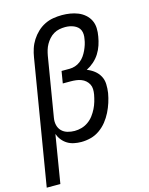

<svg xmlns="http://www.w3.org/2000/svg" viewBox="-138 -829 876 1130"><g transform="rotate(-15 300.0 -264.0)"><path d="M3 215 129 -545Q133 -571 141.5 -597Q150 -623 165 -646.5Q180 -670 200.5 -689.5Q221 -709 246 -721.5Q271 -734 298 -738.5Q325 -743 352 -743Q377 -743 401.5 -739Q426 -735 448.5 -726Q471 -717 489.5 -701Q508 -685 518.5 -663.5Q529 -642 530 -616.5Q531 -591 526 -565Q522 -540 513.5 -514.5Q505 -489 490.5 -466Q476 -443 455 -424.5Q434 -406 410 -394Q434 -385 454 -369.5Q474 -354 486 -332Q498 -310 499 -283.5Q500 -257 496 -230Q491 -201 482 -173Q473 -145 459.5 -118Q446 -91 427 -67Q408 -43 382.5 -25Q357 -7 328 0.5Q299 8 270 8Q248 8 226 3.5Q204 -1 186 -12Q168 -23 154.5 -40Q141 -57 134 -77L86 215ZM249 -65Q270 -65 291.5 -71Q313 -77 332 -90.5Q351 -104 364.5 -122Q378 -140 388 -160Q398 -180 404 -200.5Q410 -221 414 -242Q417 -259 416.5 -275Q416 -291 409 -304.5Q402 -318 390.5 -328Q379 -338 364.5 -343.5Q350 -349 334 -351Q318 -353 302 -353H253L265 -426H314Q331 -426 348 -431.5Q365 -437 380 -448.5Q395 -460 405.5 -475Q416 -490 423.5 -506Q431 -522 436.5 -539Q442 -556 444 -572Q447 -586 446.5 -600Q446 -614 441 -626Q436 -638 426 -646.5Q416 -655 404 -660Q392 -665 379 -667.5Q366 -670 352 -670Q334 -670 316 -666.5Q298 -663 282 -653.5Q266 -644 253.5 -630Q241 -616 232 -600Q223 -584 218 -567Q213 -550 210 -533L150 -171Q146 -148 151 -127Q156 -106 170.5 -91.5Q185 -77 206 -71Q227 -65 249 -65Z"/></g></svg>

Font: Iosevka Plex Etoile
Style: Italic
Weight: 400
Italic angle: -9°
Designer: Belleve Invis
Foundry: Belleve Invis
Version: Version 25.1.1; ttfautohint (v1.8.4)